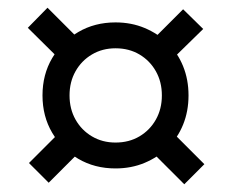

<svg xmlns="http://www.w3.org/2000/svg" viewBox="-20 -580 600 497"><path d="M279 -144Q225 -144 182.5 -169Q140 -194 115 -236.5Q90 -279 90 -333Q90 -387 115 -429.5Q140 -472 182.5 -497Q225 -522 279 -522Q320 -522 354.5 -507.5Q389 -493 414.5 -468Q440 -443 454 -408.5Q468 -374 468 -333Q468 -292 454 -257.5Q440 -223 414.5 -198Q389 -173 354.5 -158.5Q320 -144 279 -144ZM279 -211Q314 -211 341 -227Q368 -243 383.5 -270.5Q399 -298 399 -333Q399 -368 383.5 -395.5Q368 -423 341 -439Q314 -455 279 -455Q245 -455 218 -439Q191 -423 175.5 -395.5Q160 -368 160 -333Q160 -298 175.5 -270.5Q191 -243 218 -227Q245 -211 279 -211ZM106 -107 55 -158 141 -244 195 -196ZM457 -103 366 -194 416 -248 509 -155ZM146 -415 52 -508 103 -560 195 -468ZM417 -418 366 -468 454 -556 506 -505Z"/></svg>

Font: TikTok Sans 24pt
Style: Regular
Weight: 400
Version: Version 4.000